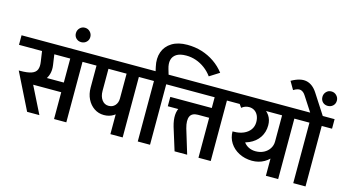

<svg xmlns="http://www.w3.org/2000/svg" viewBox="-128 -1326 3078 1708"><g transform="rotate(15 1411.5 -472.5)"><path d="M278 -557V-645H455V-557ZM118 -247V-336H457V-247ZM80 -253 38 -336Q107 -336 143.5 -349Q180 -362 191.5 -390Q203 -418 196 -462H309Q316 -415 304.5 -377Q293 -339 266.5 -311Q240 -283 203 -268Q166 -253 121 -253ZM194 0 27 -336H139L307 0ZM196 -462 176 -600H289L309 -462ZM-30 -557V-645H396V-557ZM442 0V-633H555V0ZM348 -557V-645H650V-557Z M498 -723Q470 -723 451 -741.5Q432 -760 432 -788Q432 -816 451 -836Q470 -856 498 -856Q526 -856 545.5 -836Q565 -816 565 -788Q565 -760 545.5 -741.5Q526 -723 498 -723Z M860 -149Q810 -149 770 -176Q730 -203 707 -249.5Q684 -296 684 -354H794Q794 -303 817.5 -271Q841 -239 879 -239ZM860 -149 879 -239Q916 -239 938.5 -264Q961 -289 961 -329H1029Q1029 -278 1007 -237Q985 -196 947 -172.5Q909 -149 860 -149ZM684 -353V-625H794V-353ZM599 -557V-645H985V-557ZM961 0V-633H1074V0ZM867 -557V-645H1169V-557Z M1673 -723Q1644 -763 1605.5 -791.5Q1567 -820 1523.5 -835Q1480 -850 1434 -850L1418 -945Q1489 -945 1552 -925.5Q1615 -906 1669 -869Q1723 -832 1763 -780ZM1209 -625 1196 -683 1310 -693 1330 -625ZM1196 -683Q1179 -758 1200 -817Q1221 -876 1277 -910.5Q1333 -945 1418 -945L1434 -850Q1375 -850 1343.5 -829.5Q1312 -809 1304 -774Q1296 -739 1310 -693ZM1213 0V-633H1326V0ZM1119 -557V-645H1421V-557Z M1390 -372V-458H1767V-372ZM1350 -557V-645H1793V-557ZM1487 -209Q1453 -327 1497.5 -392.5Q1542 -458 1655 -458H1703L1717 -368H1669Q1642 -368 1624 -359Q1606 -350 1597.5 -332Q1589 -314 1589.5 -287Q1590 -260 1600 -224ZM1552 0 1487 -209 1600 -224 1668 0ZM1702 -368V-458H1782V-368ZM1388 -557V-645H1833V-557ZM1772 0V-633H1885V0ZM1678 -557V-645H1980V-557Z M2034 -226 2014 -305Q2066 -305 2105 -322Q2144 -339 2165.5 -369Q2187 -399 2187 -439H2297Q2297 -375 2264.5 -326.5Q2232 -278 2173 -252Q2114 -226 2034 -226ZM2187 -439Q2187 -473 2175 -498.5Q2163 -524 2141.5 -538Q2120 -552 2091 -552V-607Q2154 -607 2200 -586Q2246 -565 2271.5 -527.5Q2297 -490 2297 -439ZM1930 -557V-645H2432V-557ZM2237 -97Q2170 -98 2117 -125.5Q2064 -153 2034 -200Q2004 -247 2004 -305H2117Q2117 -272 2134 -245Q2151 -218 2180.5 -202.5Q2210 -187 2247 -187ZM2237 -97 2247 -187Q2289 -187 2322 -204Q2355 -221 2374 -250.5Q2393 -280 2393 -316H2457Q2457 -254 2428 -204Q2399 -154 2349.5 -125.5Q2300 -97 2237 -97ZM2024 -527 1992 -572Q2010 -586 2035 -596.5Q2060 -607 2092 -607V-552Q2072 -552 2055 -545.5Q2038 -539 2024 -527ZM2393 0V-633H2506V0ZM2299 -557V-645H2601V-557Z M2645 0V-633H2758V0ZM2551 -557V-645H2853V-557ZM2628 -645 2541 -779 2625 -829 2744 -645ZM2541 -779Q2521 -811 2495 -817.5Q2469 -824 2429 -799L2386 -873Q2467 -919 2525 -906.5Q2583 -894 2625 -829ZM2763 -743Q2734 -743 2715.5 -761.5Q2697 -780 2697 -809Q2697 -836 2715.5 -856Q2734 -876 2763 -876Q2791 -876 2810.5 -856Q2830 -836 2830 -809Q2830 -780 2810.5 -761.5Q2791 -743 2763 -743Z"/></g></svg>

Font: Akshar Light Medium
Style: Regular
Weight: 500
Version: Version 1.100